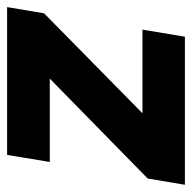

<svg xmlns="http://www.w3.org/2000/svg" viewBox="-34 -520 540 540"><g transform="rotate(-90 236.0 -250.0)"><path d="M4 -104.7 395.2 -488.1 468.6 -396.1 82.1 -15.7ZM4 -104.7 92.5 -119.3H422.7L402.8 0H-13.7ZM70.3 -500H486L468.6 -396.1L376.5 -380H50.5Z"/></g></svg>

Font: Oak Sans Light Italic
Style: Regular
Weight: 400
Italic angle: -9.5°
Foundry: Erik Kennedy, Walven
Version: Version 1.000;Glyphs 3.1.2 (3151)